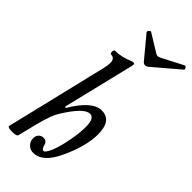

<svg xmlns="http://www.w3.org/2000/svg" viewBox="-285 -976 1051 1051"><g transform="rotate(45 240.5 -450.0)"><path d="M292 -769 189 -893.1Q185.1 -897 192.6 -906Q200.2 -915 205.1 -912.1L309.1 -848.1Q317.9 -842.8 324.2 -842.8Q328.1 -842.8 340.8 -848.1L464.8 -912.1Q471.2 -915.5 477.3 -906.2Q483.4 -897 479 -893.1L332 -768.1Q321.3 -758.8 311 -758.8Q300.8 -758.8 292 -769ZM55.2 13.2Q36.1 13.2 27.3 10Q18.6 6.8 20 1L161.1 -586.9Q168 -617.7 168 -632.8Q168 -668.9 138.2 -668.9Q132.8 -668.9 130.9 -676.5Q128.9 -684.1 131.3 -691.7Q133.8 -699.2 139.2 -699.2Q187.5 -699.2 238.8 -721.2Q248.5 -725.1 255.9 -725.1Q264.2 -725.1 264.2 -717.8Q264.2 -713.9 262.2 -704.1L162.1 -291L168.9 -286.1Q246.1 -417 318.8 -417Q397 -417 397 -309.1Q397 -219.2 341.8 -100.1Q290.5 13.2 215.8 13.2Q192.9 13.2 176.5 -3.4Q160.2 -20 160.2 -43Q160.2 -62.5 171.1 -74.2Q182.1 -85.9 199.2 -85.9Q224.1 -85.9 230 -61Q236.8 -34.2 250 -34.2Q261.2 -34.2 278.8 -73.2Q295.9 -113.8 308.3 -178.7Q320.8 -243.7 320.8 -292Q320.8 -358.9 286.1 -358.9Q239.3 -358.9 163.1 -232.9Q144.5 -205.6 120.1 -112.8L91.8 1Q88.9 13.2 55.2 13.2Z"/></g></svg>

Font: Junicode SmCond Medium
Style: Italic
Weight: 500
Width: 4
Italic angle: -11°
Designer: Peter S. Baker
Version: Version 2.206